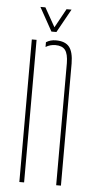

<svg xmlns="http://www.w3.org/2000/svg" viewBox="-53 -772 400 805"><g transform="rotate(5 146.5 -369.5)"><path d="M215 0V-514Q214.5 -552.5 202 -568.8Q189.5 -585 161 -585Q138.5 -585 120 -573.5V-593.5Q137.5 -605 161 -605Q200 -605 217.2 -584Q234.5 -563 235 -514V0ZM60 0V-600H80V0ZM139 -640 84 -739H105L150 -659L194 -739H215L160 -640Z"/></g></svg>

Font: Big Shoulders Stencil Display Thin
Style: Regular
Weight: 100
Designer: Patric King
Foundry: XO Type Co
Version: Version 1.000